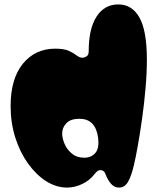

<svg xmlns="http://www.w3.org/2000/svg" viewBox="-20 -834 707 868"><path d="M518 14Q497 14 482 -3Q467 -20 456 -49Q450 -65 433 -65Q426 -65 420.5 -60.5Q415 -56 410 -50Q387 -19 352.5 -2.5Q318 14 283 14Q234 14 188.5 -15Q143 -44 106.5 -95Q70 -146 49 -212.5Q28 -279 28 -355Q28 -478 83.5 -546Q139 -614 230 -614Q270 -614 291.5 -604Q313 -594 326.5 -583.5Q340 -573 353 -573Q361 -573 371 -579Q381 -585 381 -602Q381 -704 416.5 -759Q452 -814 515 -814Q577 -814 610.5 -754.5Q644 -695 644 -564Q644 -504 638 -435Q632 -366 622.5 -298.5Q613 -231 603 -175Q593 -119 585 -86Q574 -39 559 -12.5Q544 14 518 14ZM361 -121Q393 -121 411.5 -143Q430 -165 423 -214Q411 -297 339 -297Q299 -297 280 -277Q261 -257 261 -230Q261 -210 271.5 -184.5Q282 -159 304.5 -140Q327 -121 361 -121Z"/></svg>

Font: Matemasie
Style: Regular
Weight: 400
Designer: Adam Yeo
Version: Version 1.001; ttfautohint (v1.8.4.7-5d5b)